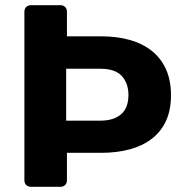

<svg xmlns="http://www.w3.org/2000/svg" viewBox="-20 -720 710 740"><path d="M99 0Q88 0 81 -7Q74 -14 74 -25V-675Q74 -686 81 -693Q88 -700 99 -700H213Q224 -700 231 -693Q238 -686 238 -675V-580H370Q431 -580 480.5 -566Q530 -552 565.5 -523.5Q601 -495 620 -452.5Q639 -410 639 -353Q639 -296 620 -254.5Q601 -213 565.5 -185.5Q530 -158 480.5 -144.5Q431 -131 370 -131H238V-25Q238 -14 231 -7Q224 0 213 0ZM235 -255H367Q418 -255 446.5 -279.5Q475 -304 475 -354Q475 -399 449.5 -427Q424 -455 367 -455H235Z"/></svg>

Font: Fz Rubik SemBd
Style: Regular
Weight: 600
Designer: Hubert and Fischer
Foundry: Hubert and Fischer
Version: Vit hóa bi FontZin.com